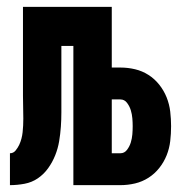

<svg xmlns="http://www.w3.org/2000/svg" viewBox="-20 -540 540 560"><path d="M9 0V-93Q19 -93 25.5 -101Q32 -109 36 -117.5Q40 -126 42.5 -135.5Q45 -145 46 -154.5Q47 -164 47.5 -174Q48 -184 48 -194Q48 -210 47.5 -227Q47 -244 47 -261V-520H306V-343H331Q353 -343 374 -338Q395 -333 413 -321.5Q431 -310 444.5 -293Q458 -276 466 -256Q474 -236 476.5 -214.5Q479 -193 479 -172Q479 -150 476.5 -128.5Q474 -107 466 -87Q458 -67 444.5 -50Q431 -33 413 -21.5Q395 -10 374 -5Q353 0 331 0H194V-406H159V-258Q159 -257 159 -256.5Q159 -256 159 -255Q159 -234 159 -212.5Q159 -191 157.5 -170Q156 -149 152.5 -128Q149 -107 141 -87Q133 -67 120.5 -49.5Q108 -32 90.5 -20Q73 -8 51.5 -4Q30 0 9 0ZM306 -93H331Q343 -93 350.5 -103Q358 -113 361.5 -124.5Q365 -136 366 -148Q367 -160 367 -172Q367 -183 366 -195Q365 -207 361.5 -218.5Q358 -230 350.5 -240Q343 -250 331 -250H306Z"/></svg>

Font: Iosevka SS04 Heavy
Style: Regular
Weight: 900
Monospace: yes
Designer: Belleve Invis
Foundry: Belleve Invis
Version: Version 19.0.0; ttfautohint (v1.8.4)